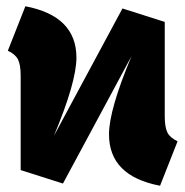

<svg xmlns="http://www.w3.org/2000/svg" viewBox="-20 -573 592 613"><path d="M491 20Q328 -11 328 -144Q328 -222 400 -394L181 13L46 -30V-331Q46 -366 37.5 -383Q29 -400 5 -411L61 -553Q224 -522 224 -389Q224 -311 152 -139L371 -546L506 -503V-202Q506 -167 514.5 -150Q523 -133 547 -122Z"/></svg>

Font: Trujillo Black
Style: Regular
Weight: 900
Designer: Fira Sans original fonts by bBox Type GmbH, Carrois Corporate GbR, & Edenspiekermann AG / Changes by Cristiano Sobral
Foundry: Fira Sans original fonts by bBox Type GmbH, Carrois Corporate GbR, & Edenspiekermann AG / Changes by Cristiano Sobral
Version: Version 4.301;July 28, 2020;FontCreator 13.0.0.2655 64-bit